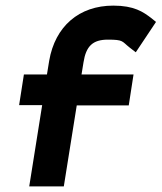

<svg xmlns="http://www.w3.org/2000/svg" viewBox="-20 -663 575 683"><path d="M48 -289H130L84 0H207L253 -288H438L455 -398H270L277 -441C286 -499 310 -522 364 -522C420 -522 413 -516 441 -494L463 -477L535 -585L519 -598C489 -621 457 -643 383 -643C261 -643 176 -569 155 -447L147 -398H65Z"/></svg>

Font: Charger Pro
Style: UltraObl
Weight: 900
Designer: Jasper
Foundry: Cannot Into Space Fonts
Version: Version 1.09